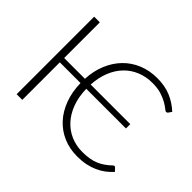

<svg xmlns="http://www.w3.org/2000/svg" viewBox="-145 -973 1239 1239"><g transform="rotate(45 474.0 -354.0)"><path d="M878.5 -119Q883.5 -119 887 -115.5L907.5 -94Q886.5 -70.5 861.5 -51.8Q836.5 -33 806.8 -19.8Q777 -6.5 741.8 0.8Q706.5 8 664.5 8Q595 8 537 -17Q479 -42 437 -87.8Q395 -133.5 370.8 -198.2Q346.5 -263 345 -342.5H156V0H104.5V-707.5H156V-382H345.5Q349.5 -457 375 -518.2Q400.5 -579.5 443.5 -623.5Q486.5 -667.5 545 -691.5Q603.5 -715.5 673.5 -715.5Q743.5 -715.5 797.2 -693Q851 -670.5 895 -629.5L879.5 -607Q875.5 -601 867 -601Q861 -601 848 -612Q835 -623 812.2 -636.2Q789.5 -649.5 755.5 -660.5Q721.5 -671.5 673.5 -671.5Q615.5 -671.5 566.8 -651.5Q518 -631.5 481.8 -594.2Q445.5 -557 423.8 -503.2Q402 -449.5 398 -382H759.5V-342.5H397.5Q399 -270.5 420.2 -213.5Q441.5 -156.5 477.8 -117Q514 -77.5 562.5 -56.8Q611 -36 667.5 -36Q703.5 -36 732 -41Q760.5 -46 784 -56Q807.5 -66 828 -80.5Q848.5 -95 869 -114.5Q874.5 -119 878.5 -119Z"/></g></svg>

Font: Lato Light
Style: Regular
Weight: 300
Designer: Lukasz Dziedzic
Foundry: tyPoland Lukasz Dziedzic
Version: Version 2.007; 2014-02-27